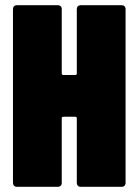

<svg xmlns="http://www.w3.org/2000/svg" viewBox="-20 -720 534 740"><path d="M276 -685V-437C276 -433 274 -431 270 -431H224C220 -431 218 -434 218 -437V-685C218 -694 212 -700 203 -700H45C36 -700 30 -694 30 -685V-15C30 -6 36 0 45 0H203C212 0 218 -6 218 -15V-264C218 -268 220 -270 224 -270H270C274 -270 276 -268 276 -264V-15C276 -6 282 0 291 0H449C458 0 464 -6 464 -15V-685C464 -694 458 -700 449 -700H291C282 -700 276 -694 276 -685Z"/></svg>

Font: Barlow Condensed Black
Style: Regular
Weight: 900
Width: 3
Designer: Jeremy Tribby
Foundry: Tribby Type
Version: Version 1.422;hotconv 1.0.109;makeotfexe 2.5.65596